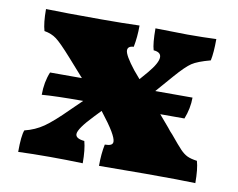

<svg xmlns="http://www.w3.org/2000/svg" viewBox="-62 -582 826 665"><g transform="rotate(10 351.5 -250.0)"><path d="M663 2Q613 0 489 0L324 1Q324 -42 331 -75Q345 -75 352 -78.5Q359 -82 359 -90Q359 -101 345.5 -124Q332 -147 300 -188L278 -165Q228 -113 228 -94Q228 -78 259 -75Q267 -46 267 2Q207 0 152 0Q88 0 40 2Q40 -55 48 -75Q85 -84 114.5 -104.5Q144 -125 192 -173L231 -211Q133 -211 86 -207Q86 -252 101 -288H213L158 -350Q118 -395 100 -408.5Q82 -422 57 -426Q49 -453 49 -502Q111 -500 244 -500Q322 -500 378 -502Q378 -461 371 -426Q350 -425 350 -410Q350 -393 387 -346L410 -319L435 -348Q467 -386 467 -406Q467 -424 441 -426Q434 -449 434 -502L547 -500Q604 -500 648 -502Q648 -454 642 -426Q597 -414 577.5 -401Q558 -388 524 -349L471 -288H602Q602 -250 587 -212H502L537 -171Q546 -159 555 -150Q583 -116 595.5 -103Q608 -90 620.5 -84Q633 -78 655 -75Q663 -48 663 2Z"/></g></svg>

Font: Vollkorn SC Black
Style: Regular
Weight: 900
Designer: Friedrich Althausen
Foundry: Friedrich Althausen
Version: Version 4.015